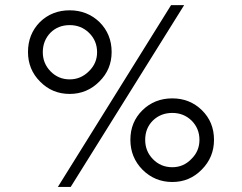

<svg xmlns="http://www.w3.org/2000/svg" viewBox="-20 -739 957 760"><path d="M90.8 -533.2Q90.8 -463.9 138.7 -416Q186.5 -367.2 255.9 -367.2Q324.2 -367.2 373 -416Q421.9 -463.9 421.9 -533.2Q421.9 -603.5 374 -651.4Q325.2 -698.2 255.9 -698.2Q185.5 -698.2 137.7 -651.4Q90.8 -603.5 90.8 -533.2ZM149.4 -532.2Q149.4 -578.1 179.7 -609.4Q210 -639.6 255.9 -639.6Q300.8 -639.6 332 -609.4Q364.3 -578.1 364.3 -532.2Q364.3 -488.3 332 -457Q299.8 -424.8 255.9 -424.8Q210.9 -424.8 179.7 -457Q149.4 -488.3 149.4 -532.2ZM209 1H259.8L709 -718.8H657.2ZM496.1 -185.5Q496.1 -116.2 543.9 -67.4Q592.8 -18.6 662.1 -18.6Q730.5 -18.6 778.3 -67.4Q827.1 -116.2 827.1 -185.5Q827.1 -255.9 779.3 -302.7Q731.4 -349.6 662.1 -349.6Q591.8 -349.6 543.9 -302.7Q496.1 -255.9 496.1 -185.5ZM554.7 -185.5Q554.7 -231.4 585 -261.7Q616.2 -292 662.1 -292Q707 -292 738.3 -261.7Q769.5 -230.5 769.5 -185.5Q769.5 -140.6 737.3 -109.4Q706.1 -77.1 662.1 -77.1Q616.2 -77.1 585 -109.4Q554.7 -140.6 554.7 -185.5Z"/></svg>

Font: Dotum
Style: Regular
Weight: 400
Version: Version 2.21